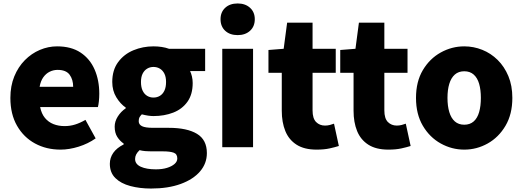

<svg xmlns="http://www.w3.org/2000/svg" viewBox="-20 -851 3022 1110"><path d="M330 14Q248 14 182.5 -21.5Q117 -57 78.5 -124Q40 -191 40 -285Q40 -354 62.5 -409Q85 -464 123.5 -503Q162 -542 210.5 -562.5Q259 -583 310 -583Q392 -583 446 -547Q500 -511 527 -449Q554 -387 554 -309Q554 -285 551.5 -264Q549 -243 546 -232H212Q220 -193 240 -169Q260 -145 289 -133.5Q318 -122 354 -122Q385 -122 414 -131Q443 -140 474 -158L533 -51Q489 -20 434.5 -3Q380 14 330 14ZM209 -349H403Q403 -391 382.5 -419Q362 -447 313 -447Q289 -447 267.5 -436.5Q246 -426 230.5 -404.5Q215 -383 209 -349Z M853 239Q788 239 733.5 224.5Q679 210 647 178.5Q615 147 615 96Q615 61 635 32.5Q655 4 695 -16V-21Q673 -36 658 -59.5Q643 -83 643 -119Q643 -149 661 -177.5Q679 -206 707 -225V-229Q676 -250 652.5 -288.5Q629 -327 629 -377Q629 -446 663 -492Q697 -538 751.5 -560.5Q806 -583 867 -583Q892 -583 915 -579.5Q938 -576 957 -569H1166V-440H1079Q1085 -428 1089.5 -409.5Q1094 -391 1094 -371Q1094 -305 1063.5 -262.5Q1033 -220 981.5 -200Q930 -180 867 -180Q853 -180 836 -182.5Q819 -185 800 -190Q791 -181 786.5 -173Q782 -165 782 -150Q782 -131 801 -121.5Q820 -112 866 -112H956Q1061 -112 1118.5 -77.5Q1176 -43 1176 34Q1176 94 1136.5 140Q1097 186 1024.5 212.5Q952 239 853 239ZM867 -287Q888 -287 904.5 -297Q921 -307 930.5 -327Q940 -347 940 -377Q940 -406 930.5 -425Q921 -444 904.5 -454Q888 -464 867 -464Q847 -464 830.5 -454Q814 -444 804.5 -425Q795 -406 795 -377Q795 -347 804.5 -327Q814 -307 830.5 -297Q847 -287 867 -287ZM881 128Q918 128 945.5 119.5Q973 111 989 97Q1005 83 1005 65Q1005 39 983.5 31.5Q962 24 922 24H868Q837 24 819 22.5Q801 21 787 17Q774 29 767.5 41.5Q761 54 761 68Q761 98 794 113Q827 128 881 128Z M1265 0V-569H1443V0ZM1354 -648Q1309 -648 1282 -673Q1255 -698 1255 -740Q1255 -781 1282 -806Q1309 -831 1354 -831Q1398 -831 1425.5 -806Q1453 -781 1453 -740Q1453 -698 1425.5 -673Q1398 -648 1354 -648Z M1810 14Q1739 14 1694.5 -14.5Q1650 -43 1629.5 -93.5Q1609 -144 1609 -211V-430H1532V-562L1620 -569L1640 -720H1787V-569H1921V-430H1787V-213Q1787 -166 1807.5 -145.5Q1828 -125 1859 -125Q1873 -125 1887 -128.5Q1901 -132 1911 -136L1939 -7Q1917 0 1885.5 7Q1854 14 1810 14Z M2225 14Q2154 14 2109.5 -14.5Q2065 -43 2044.5 -93.5Q2024 -144 2024 -211V-430H1947V-562L2035 -569L2055 -720H2202V-569H2336V-430H2202V-213Q2202 -166 2222.5 -145.5Q2243 -125 2274 -125Q2288 -125 2302 -128.5Q2316 -132 2326 -136L2354 -7Q2332 0 2300.5 7Q2269 14 2225 14Z M2664 14Q2592 14 2528 -21.5Q2464 -57 2424.5 -124Q2385 -191 2385 -285Q2385 -379 2424.5 -445.5Q2464 -512 2528 -547.5Q2592 -583 2664 -583Q2718 -583 2768 -563Q2818 -543 2857 -504.5Q2896 -466 2919 -411Q2942 -356 2942 -285Q2942 -191 2902.5 -124Q2863 -57 2799.5 -21.5Q2736 14 2664 14ZM2664 -130Q2697 -130 2718.5 -149Q2740 -168 2750 -203Q2760 -238 2760 -285Q2760 -332 2750 -366.5Q2740 -401 2718.5 -420Q2697 -439 2664 -439Q2631 -439 2609.5 -420Q2588 -401 2577.5 -366.5Q2567 -332 2567 -285Q2567 -238 2577.5 -203Q2588 -168 2609.5 -149Q2631 -130 2664 -130Z"/></svg>

Font: Noto Sans KR Thin Black
Style: Regular
Weight: 900
Version: Version 2.004-H2;hotconv 1.0.118;makeotfexe 2.5.65603